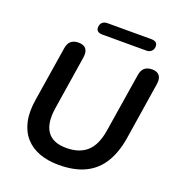

<svg xmlns="http://www.w3.org/2000/svg" viewBox="-156 -1005 1049 1140"><g transform="rotate(20 369.0 -435.0)"><path d="M341 10Q274 10 220.5 -9.5Q167 -29 131.5 -68.5Q96 -108 82.5 -167.5Q69 -227 82 -307L137 -653Q142 -684 159.5 -698.5Q177 -713 207 -713Q239 -713 253.5 -695Q268 -677 263 -642L209 -298Q194 -201 229.5 -150.5Q265 -100 350 -100Q432 -100 479.5 -142.5Q527 -185 542 -277L602 -653Q607 -684 624.5 -698.5Q642 -713 672 -713Q703 -713 717.5 -695Q732 -677 727 -642L670 -279Q655 -185 615.5 -120.5Q576 -56 508.5 -23Q441 10 341 10ZM323 -806Q283 -806 283 -837Q283 -857 295 -868.5Q307 -880 327 -880H604Q644 -880 644 -849Q644 -830 632 -818Q620 -806 600 -806Z"/></g></svg>

Font: Nunito ExtraLight
Style: Bold Italic
Weight: 700
Italic angle: -9°
Version: Version 3.602